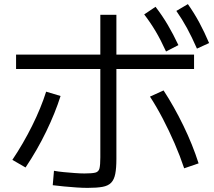

<svg xmlns="http://www.w3.org/2000/svg" viewBox="-20 -875 1040 932"><path d="M405 37Q382 37 351.5 35Q321 33 290.5 30Q260 27 236 24L242 -46Q263 -42 289.5 -39.5Q316 -37 343 -35Q370 -33 390 -33Q426 -33 442.5 -37Q459 -41 463 -58Q467 -75 467 -111V-803H545V-103Q545 -59 539.5 -31Q534 -3 519.5 12Q505 27 477.5 32Q450 37 405 37ZM40 -99Q93 -178 136 -264.5Q179 -351 204 -430L274 -409Q248 -327 204.5 -237Q161 -147 104 -62ZM874 -58Q854 -118 827.5 -179Q801 -240 770.5 -298.5Q740 -357 708 -406L774 -436Q825 -358 870 -265.5Q915 -173 944 -82ZM58 -540V-610H922V-540ZM786 -625Q760 -682 735 -724Q710 -766 680 -805L735 -842Q768 -799 794.5 -754Q821 -709 846 -656ZM936 -639Q911 -696 887.5 -739Q864 -782 836 -822L892 -855Q923 -811 947.5 -765.5Q972 -720 995 -666Z"/></svg>

Font: M PLUS 2 Thin
Style: Regular
Weight: 400
Version: Version 1.001